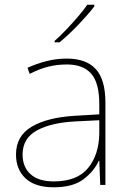

<svg xmlns="http://www.w3.org/2000/svg" viewBox="-20 -786 551 816"><path d="M264 -537Q346 -537 387 -492.5Q428 -448 428 -350V0H406L402 -103H400Q379 -57 334 -23.5Q289 10 208 10Q129 10 88.5 -28Q48 -66 48 -129Q48 -208 114.5 -247.5Q181 -287 299 -294L402 -300V-343Q402 -433 368 -472.5Q334 -512 264 -512Q224 -512 186.5 -503Q149 -494 106 -472L97 -498Q137 -516 178.5 -526.5Q220 -537 264 -537ZM301 -270Q199 -265 137.5 -232Q76 -199 76 -129Q76 -76 110 -45.5Q144 -15 208 -15Q308 -15 354.5 -72Q401 -129 402 -220V-275ZM381 -759Q355 -725 314 -682Q273 -639 233 -606H212V-612Q235 -632 261.5 -660Q288 -688 312.5 -716.5Q337 -745 351 -766H381Z"/></svg>

Font: Noto Sans Syriac Western Thin
Style: Regular
Weight: 100
Designer: Patrick Giasson and the Monotype Design Team
Foundry: Monotype Imaging Inc.
Version: Version 3.000; ttfautohint (v1.8.4.7-5d5b)